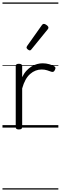

<svg xmlns="http://www.w3.org/2000/svg" viewBox="-20 -1030 491 1550"><path d="M132 15Q119 15 113 10.5Q107 6 107 -4V-496Q107 -506 113 -510.5Q119 -515 132 -515Q146 -515 152.5 -510.5Q159 -506 159 -496V-407Q174 -438 193.5 -459Q213 -480 235 -493.5Q257 -507 280 -513Q303 -519 324 -519Q352 -519 378 -511.5Q404 -504 418 -495Q426 -490 427.5 -483Q429 -476 422 -463Q417 -453 410 -450.5Q403 -448 394 -451Q381 -456 360.5 -462.5Q340 -469 316 -469Q291 -469 267.5 -460Q244 -451 223 -432.5Q202 -414 186 -385Q170 -356 159 -316V-4Q159 6 152.5 10.5Q146 15 132 15ZM221 -623Q214 -623 204 -631Q194 -639 194 -647Q194 -649 195.5 -651.5Q197 -654 199 -659L318 -827Q322 -833 325.5 -835Q329 -837 335 -837Q341 -837 349.5 -832Q358 -827 364.5 -820.5Q371 -814 371 -807Q371 -803 369.5 -800Q368 -797 365 -793L234 -632Q228 -623 221 -623ZM0 490H451V500H0ZM0 -20H451V0H0ZM0 -505H451V-500H0ZM0 -1010H451V-1000H0Z"/></svg>

Font: Playwrite ES Guides
Style: Regular
Weight: 400
Designer: Veronika Burian, José Scaglione
Foundry: TypeTogether
Version: Version 1.003